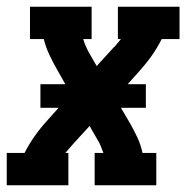

<svg xmlns="http://www.w3.org/2000/svg" viewBox="-39 -550 559 570"><path d="M-19 0V-96H34Q47 -122 64 -146Q81 -170 101 -192L135 -230H81V-300H155L129 -346Q117 -367 107 -388.5Q97 -410 91 -434H50V-530H233V-434H208Q211 -424 215.5 -413.5Q220 -403 225 -394L248 -354L292 -402Q294 -404 296 -406.5Q298 -409 300 -411Q300 -411 300 -411Q300 -411 300 -411H301Q306 -417 310.5 -422.5Q315 -428 320 -434H311V-530H494V-434H441Q428 -408 411 -384Q394 -360 374 -338L340 -300H394V-230H320L347 -184Q359 -163 369 -141.5Q379 -120 384 -96H425V0H242V-96H268Q264 -106 260 -116.5Q256 -127 250 -136L227 -176L183 -128Q181 -126 179 -123.5Q177 -121 175 -119Q175 -119 175 -119Q175 -119 175 -119Q170 -113 165 -107.5Q160 -102 155 -96H164V0Z"/></svg>

Font: Iosevka Curly Slab Oblique
Style: Bold
Weight: 700
Italic angle: -9°
Monospace: yes
Designer: Belleve Invis
Foundry: Belleve Invis
Version: Version 11.1.0; ttfautohint (v1.8.3)